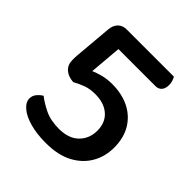

<svg xmlns="http://www.w3.org/2000/svg" viewBox="-174 -746 885 885"><g transform="rotate(45 269.0 -303.0)"><path d="M218 -620 190 -547 175 -372Q193 -380 221 -387.5Q249 -395 282 -395Q346 -395 394 -371Q442 -347 469 -302Q496 -257 496 -194Q496 -136 469 -89Q442 -42 389.5 -14Q337 14 257 14Q199 14 154 1.5Q109 -11 84 -32.5Q59 -54 59 -78Q59 -97 71.5 -111.5Q84 -126 97 -133Q122 -113 160.5 -94Q199 -75 254 -75Q318 -75 352 -109Q386 -143 386 -194Q386 -247 352 -277Q318 -307 260 -307Q226 -307 200 -297.5Q174 -288 149 -274Q115 -276 94.5 -294Q74 -312 74 -344Q74 -349 74 -357.5Q74 -366 75 -375L91 -559Q93 -587 109 -603.5Q125 -620 152 -620ZM166 -529V-620H459Q463 -614 467 -602.5Q471 -591 471 -577Q471 -554 460 -541.5Q449 -529 430 -529Z"/></g></svg>

Font: BalooTamma2SemiBold
Style: Regular
Weight: 600
Designer: Divya Kowshik, Shuchita Grover and Ek Type
Foundry: Ek Type
Version: Version 1.700